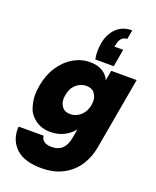

<svg xmlns="http://www.w3.org/2000/svg" viewBox="-203 -1003 1129 1393"><g transform="rotate(20 361.5 -306.5)"><path d="M390 -599Q384 -630 384 -661Q384 -693 390 -725Q403 -798 449.5 -843.5Q496 -889 570 -889L557 -818Q504 -818 492 -747L489 -734H556L533 -599ZM363 -568Q420 -568 458.5 -545Q497 -522 513 -483L527 -561H723L625 -6Q611 73 570 136.5Q529 200 458.5 238Q388 276 291 276Q161 276 97 218Q33 160 33 68Q33 59 34 49H227Q229 76 250 91Q271 106 309 106Q409 106 429 -6L442 -78Q412 -39 365.5 -16Q319 7 262 7Q195 7 146.5 -28Q98 -63 82.5 -114Q67 -165 67 -208Q67 -242 74 -281Q89 -368 132 -433Q175 -498 235.5 -533Q296 -568 363 -568ZM478 -281Q480 -296 480 -309Q480 -343 459.5 -370Q439 -397 396 -397Q352 -397 317.5 -366.5Q283 -336 274 -281Q271 -265 271 -251Q271 -218 291 -191Q311 -164 355 -164Q398 -164 433 -195Q468 -226 478 -281Z"/></g></svg>

Font: Fz Poppins ExtBd
Style: Italic
Weight: 800
Italic angle: -10°
Designer: Ninad Kale (Devanagari), Jonny Pinhorn (Latin)
Foundry: Indian Type Foundry
Version: Vit hóa bi Vntype.Com & FontZin.Com